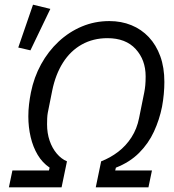

<svg xmlns="http://www.w3.org/2000/svg" viewBox="-20 -800 743 820"><path d="M195 -762 110 -585 58 -597 121 -780ZM18 0 33 -72H189L192 -84Q161 -105 141 -138.5Q121 -172 111 -214.5Q101 -257 101 -303Q101 -329 104 -354.5Q107 -380 112 -405Q125 -470 155.5 -525.5Q186 -581 230.5 -622.5Q275 -664 330 -687Q385 -710 447 -710Q498 -710 541 -692.5Q584 -675 615.5 -641.5Q647 -608 664.5 -560Q682 -512 682 -450Q682 -425 679.5 -398Q677 -371 672 -344Q661 -289 637.5 -238Q614 -187 574 -147Q534 -107 475 -84L472 -72H629L614 0H389L412 -111Q451 -126 484.5 -151.5Q518 -177 541.5 -213.5Q565 -250 574 -296L596 -405Q599 -420 600.5 -436Q602 -452 602 -474Q602 -544 559.5 -590.5Q517 -637 439 -637Q378 -637 329.5 -610Q281 -583 249 -532.5Q217 -482 203 -413L184 -318Q182 -307 181.5 -293.5Q181 -280 181 -269Q181 -231 192 -199Q203 -167 222.5 -144Q242 -121 266 -111L243 0Z"/></svg>

Font: IBM Plex Sans
Style: Italic
Weight: 400
Italic angle: -11.31°
Designer: Mike Abbink, Paul van der Laan, Pieter van Rosmalen
Foundry: Bold Monday
Version: Version 3.201